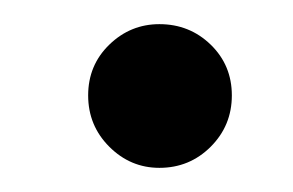

<svg xmlns="http://www.w3.org/2000/svg" viewBox="-20 -390 243 159"><path d="M112 -251Q88 -251 70.5 -268.5Q53 -286 53 -311Q53 -336 70.5 -353Q88 -370 112 -370Q137 -370 154.5 -353Q172 -336 172 -311Q172 -286 154.5 -268.5Q137 -251 112 -251Z"/></svg>

Font: Nacelle
Style: Italic
Weight: 400
Italic angle: -12°
Designer: Sora Sagano
Foundry: Sora Sagano
Version: Version 1.000;FEAKit 1.0